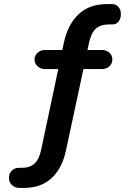

<svg xmlns="http://www.w3.org/2000/svg" viewBox="-20 -735 640 945"><path d="M76 190Q54 190 39 176Q24 162 24 141Q24 119 38 105Q52 91 72 91H88Q127 91 150 70Q173 49 183 0L270 -410L293 -395H202Q180 -395 165 -408.5Q150 -422 150 -442Q150 -462 165 -475.5Q180 -489 202 -489H308L283 -472L295 -528Q315 -617 368 -666Q421 -715 507 -715H530Q551 -715 563 -701Q575 -687 575 -666Q575 -644 564 -629.5Q553 -615 536 -615H520Q476 -615 452.5 -594.5Q429 -574 418 -524L407 -472L390 -489H481Q504 -489 518.5 -475.5Q533 -462 533 -442Q533 -422 518.5 -408.5Q504 -395 481 -395H373L394 -411L305 4Q293 63 265 105Q237 147 195.5 168.5Q154 190 98 190Z"/></svg>

Font: Nunito ExtraLight
Style: Regular
Weight: 200
Designer: Vernon Adams
Foundry: Vernon Adams
Version: Version 3.602